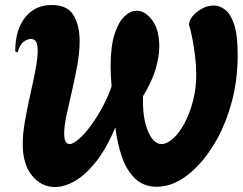

<svg xmlns="http://www.w3.org/2000/svg" viewBox="-20 -744 975 769"><path d="M200 5Q145 5 108 -41Q71 -87 71 -167Q71 -208 80 -259.5Q89 -311 101 -364Q113 -417 122 -463.5Q131 -510 131 -541Q131 -563 125 -575.5Q119 -588 103 -588Q91 -588 75 -577Q59 -566 51 -534L41 -538Q41 -624 80.5 -674Q120 -724 187 -724Q250 -724 274.5 -683Q299 -642 299 -580Q299 -534 289.5 -482Q280 -430 268 -378.5Q256 -327 246.5 -283Q237 -239 237 -210Q237 -167 259 -167Q272 -167 294 -185.5Q316 -204 340.5 -236.5Q365 -269 388 -310.5Q411 -352 427 -398Q425 -420 424 -440.5Q423 -461 423 -477Q423 -557 438.5 -606Q454 -655 478 -678Q502 -701 527 -701Q562 -701 590 -662.5Q618 -624 618 -558Q618 -517 603 -466.5Q588 -416 553 -359Q550 -273 572 -220Q594 -167 627 -167Q648 -167 672.5 -188.5Q697 -210 718 -248.5Q739 -287 752.5 -338Q766 -389 766 -447Q766 -481 761.5 -518Q757 -555 750.5 -589Q744 -623 737 -645Q737 -662 751.5 -679.5Q766 -697 789 -709.5Q812 -722 836 -722Q860 -722 882 -705Q904 -688 918 -645.5Q932 -603 932 -525Q932 -416 904 -320.5Q876 -225 828.5 -152Q781 -79 724 -37.5Q667 4 608 4Q556 4 522 -28Q488 -60 469 -114Q450 -168 442 -234Q406 -148 364 -95.5Q322 -43 280 -19Q238 5 200 5Z"/></svg>

Font: Agbalumo
Style: Regular
Weight: 400
Designer: Raphael Alegbeleye
Foundry: Sorkin Type Co.
Version: Version 1.000; ttfautohint (v1.8.4)